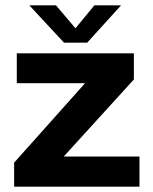

<svg xmlns="http://www.w3.org/2000/svg" viewBox="-20 -700 575 720"><path d="M219 -113 482 -402V-500H43V-388H299L33 -90V0H503V-113ZM307 -540 434 -680H334L263 -594L190 -680H90L220 -540Z"/></svg>

Font: Gully SemiBold
Style: Regular
Weight: 600
Designer: jaikishan Patel
Foundry: MagicType
Version: Version 1.000;Glyphs 3.2 (3242)